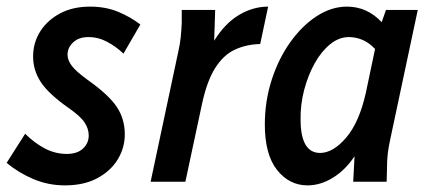

<svg xmlns="http://www.w3.org/2000/svg" viewBox="-36 -549 1304 580"><path d="M-16 -57 40 -145Q68 -117 99.5 -100.5Q131 -84 166 -84Q197 -84 214.5 -100Q232 -116 232 -140Q232 -160 219.5 -179Q207 -198 171 -223Q110 -266 87 -301.5Q64 -337 64 -378Q64 -420 85.5 -454Q107 -488 145.5 -508.5Q184 -529 236 -529Q283 -529 320.5 -513.5Q358 -498 388 -475L337 -387Q315 -408 288 -422.5Q261 -437 231 -437Q202 -437 185 -421Q168 -405 168 -384Q168 -367 181 -350Q194 -333 227 -309Q292 -263 316.5 -226.5Q341 -190 341 -143Q341 -103 320 -68Q299 -33 258.5 -11Q218 11 160 11Q110 11 65 -8Q20 -27 -16 -57Z M419 0 503 -395Q508 -417 510 -437Q512 -457 513 -480V-519H614L611 -426Q643 -478 685.5 -503.5Q728 -529 774 -529L750 -416Q708 -415 673.5 -399Q639 -383 614 -343.5Q589 -304 574 -234L524 0Z M764 -173Q764 -243 784.5 -307Q805 -371 840.5 -421Q876 -471 920.5 -500Q965 -529 1012 -529Q1073 -529 1117 -482L1130 -519H1226L1142 -124Q1137 -101 1135 -81.5Q1133 -62 1133 -39L1132 0H1031L1035 -77Q1007 -35 969.5 -12Q932 11 893 11Q838 11 801 -35.5Q764 -82 764 -173ZM872 -185Q873 -87 931 -87Q970 -87 1009.5 -133Q1049 -179 1069 -268L1097 -401Q1078 -421 1058 -429Q1038 -437 1018 -437Q988 -437 961.5 -415.5Q935 -394 915 -358.5Q895 -323 883 -278Q871 -233 872 -185Z"/></svg>

Font: Radio Canada Condensed Medium
Style: Italic
Weight: 500
Width: 3
Italic angle: -12°
Designer: Charles Daoud, Etienne Aubert Bonn, Alexandre Saumier Demers, Jacques Le Bailly
Foundry: Radio-Canada
Version: Version 2.104; ttfautohint (v1.8.4.7-5d5b);gftools[0.9.28.de